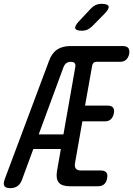

<svg xmlns="http://www.w3.org/2000/svg" viewBox="-61 -970 694 1000"><path d="M236 -80 331 -620Q334 -634 328 -641Q322 -648 308 -648Q294 -648 285 -641.5Q276 -635 270 -621L54 -35Q46 -12 30.5 -1Q15 10 -8 10Q-31 10 -38 -1Q-45 -12 -37 -35L194 -652Q208 -692 235.5 -711Q263 -730 304 -730H579Q599 -730 607 -720Q615 -710 612 -690Q608 -670 596 -659Q584 -648 564 -648H442Q432 -648 426.5 -643Q421 -638 419 -628L382 -420H499Q519 -420 527.5 -410Q536 -400 532 -380Q528 -360 516.5 -349Q505 -338 485 -338H368L330 -122Q326 -102 334 -92Q342 -82 362 -82H464Q484 -82 492.5 -72Q501 -62 497 -42Q494 -22 482 -11Q470 0 450 0H302Q261 0 245 -19.5Q229 -39 236 -80ZM315 -270 301 -194H58L91 -270ZM366 -810Q335 -810 331 -822Q327 -834 350 -859L411 -924Q423 -937 437 -943.5Q451 -950 468 -950Q500 -950 504.5 -937.5Q509 -925 484 -899L420 -834Q408 -822 395 -816Q382 -810 366 -810Z"/></svg>

Font: Maple Mono
Style: Italic
Weight: 400
Italic angle: -10°
Monospace: yes
Designer: subframe7536
Version: Version 7.300